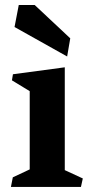

<svg xmlns="http://www.w3.org/2000/svg" viewBox="-20 -734 361 754"><path d="M96.7 -68.8V-376L26.9 -418.5L30.8 -442.4L234.4 -469.7V-65.9L305.2 -33.2L297.9 0H22.9L30.3 -37.6ZM37.1 -627.9 53.7 -714.4H116.2L255.9 -583.5L243.7 -512.2Z"/></svg>

Font: Vesper Libre
Style: Bold
Weight: 700
Designer: Robert Keller & Kimya Gandhi
Foundry: Mota Italic
Version: Version 1.058